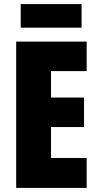

<svg xmlns="http://www.w3.org/2000/svg" viewBox="-20 -917 483 937"><path d="M378 -897H81V-782H378ZM403 0V-146H229V-297H390V-441H229V-570H403V-714H59V0Z"/></svg>

Font: Noto Sans Thai ExtCond Blk
Style: Regular
Weight: 900
Width: 2
Designer: Monotype Design Team
Foundry: Monotype Imaging Inc.
Version: Version 2.002